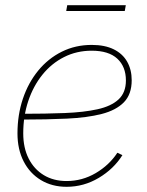

<svg xmlns="http://www.w3.org/2000/svg" viewBox="-20 -718 571 746"><path d="M238.8 7.8Q182.1 7.8 138.9 -18.3Q95.7 -44.4 71.8 -91.1Q47.9 -137.7 47.9 -199.7Q47.9 -271.5 68.8 -334Q89.8 -396.5 128.4 -443.6Q167 -490.7 220 -517.1Q272.9 -543.5 336.4 -543.5Q387.2 -543.5 421.9 -526.4Q456.5 -509.3 474.1 -478.3Q491.7 -447.3 491.7 -406.2Q491.7 -351.6 461.4 -320.6Q431.2 -289.6 374.8 -275.1Q318.4 -260.7 240 -257.1Q161.6 -253.4 65.9 -253.4V-275.9Q157.2 -275.9 231.4 -278.8Q305.7 -281.7 358.9 -293.5Q412.1 -305.2 440.7 -331.8Q469.2 -358.4 469.2 -405.3Q469.2 -459 435.8 -490Q402.3 -521 336.4 -521Q277.8 -521 229 -496.3Q180.2 -471.7 144.8 -427.7Q109.4 -383.8 89.8 -325.4Q70.3 -267.1 70.3 -199.7Q70.3 -143.6 91.3 -102.1Q112.3 -60.5 150.1 -37.6Q188 -14.6 238.8 -14.6Q299.3 -14.6 351.8 -45.4Q404.3 -76.2 436 -124.5L455.6 -115.2Q421.9 -61.5 363.8 -26.9Q305.7 7.8 238.8 7.8ZM468.8 -697.8 464.8 -675.3H237.3L241.2 -697.8Z"/></svg>

Font: Inter 20pt Thin
Style: Italic
Weight: 250
Italic angle: -9.3988°
Version: Version 4.001;git-66647c0bb